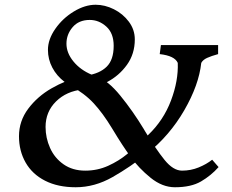

<svg xmlns="http://www.w3.org/2000/svg" viewBox="-20 -779 976 809"><path d="M653 -551 658 -589H899V-551Q870 -543 852.5 -535Q835 -527 828 -514Q818 -421 756.5 -314.5Q695 -208 600 -132Q530 -76 454.5 -33Q379 10 299 10Q224 10 170 -17.5Q116 -45 88 -94Q60 -143 60 -205Q60 -269 99 -321Q138 -373 197.5 -407Q257 -441 318 -456Q332 -459 346 -461Q400 -469 429.5 -498Q459 -527 459 -586Q459 -639 428 -667Q397 -695 358 -695Q312 -695 286 -664.5Q260 -634 260 -595Q260 -556 289.5 -520Q319 -484 367 -464Q381 -458 388 -456Q434 -441 487 -376Q540 -311 586 -235L590 -228Q637 -150 673.5 -105Q710 -60 747 -60Q784 -60 817 -73.5Q850 -87 874 -106L901 -75Q869 -39 827 -14.5Q785 10 717 10Q664 10 614.5 -30Q565 -70 530 -118.5Q495 -167 459 -227L451 -240Q414 -301 375.5 -343Q337 -385 274 -420Q268 -423 262.5 -426.5Q257 -430 252 -434Q219 -459 200.5 -494Q182 -529 182 -569Q182 -613 213 -657.5Q244 -702 291 -730.5Q338 -759 383 -759Q422 -759 460 -740Q498 -721 523 -687.5Q548 -654 548 -613Q548 -552 515 -506Q482 -460 431.5 -433.5Q381 -407 329 -402Q260 -395 216 -351.5Q172 -308 172 -244Q172 -198 191 -155.5Q210 -113 248 -86.5Q286 -60 339 -60Q391 -60 436 -80.5Q481 -101 516 -130Q551 -159 599 -205L605 -211Q669 -272 700.5 -355.5Q732 -439 729 -514Q716 -544 653 -551Z"/></svg>

Font: TMT Limkin
Style: Regular
Weight: 400
Designer: Gabriel Drozdov
Version: Version 1.000;Glyphs 3.1.2 (3151)